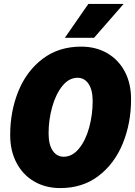

<svg xmlns="http://www.w3.org/2000/svg" viewBox="-20 -948 690 980"><path d="M32 -259Q32 -380 74 -483Q116 -586 198 -648Q280 -710 394 -710Q469 -710 526.5 -677Q584 -644 616.5 -583.5Q649 -523 649 -441Q649 -320 607 -216.5Q565 -113 483.5 -50.5Q402 12 288 12Q213 12 155 -21.5Q97 -55 64.5 -116.5Q32 -178 32 -259ZM305 -148Q349 -148 383 -189.5Q417 -231 435 -296.5Q453 -362 453 -432Q453 -489 432 -520Q411 -551 376 -551Q332 -551 298.5 -509.5Q265 -468 246.5 -402.5Q228 -337 228 -267Q228 -210 249 -179Q270 -148 305 -148ZM431 -928H611L460 -755H311Z"/></svg>

Font: Azeret Mono ExtraBold
Style: Italic
Weight: 800
Italic angle: -12°
Designer: Martin Vácha
Foundry: Displaay
Version: Version 1.000; Glyphs 3.0.3, build 3074